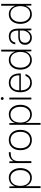

<svg xmlns="http://www.w3.org/2000/svg" viewBox="1778 -2546 989 4584"><g transform="rotate(-90 2272.0 -254.5)"><path d="M73 220V-526H112L118 -390Q131 -434 159.5 -467.5Q188 -501 229.5 -519.5Q271 -538 322 -538Q391 -538 442.5 -502.5Q494 -467 522 -404.5Q550 -342 550 -262Q550 -182 521.5 -120Q493 -58 441.5 -23Q390 12 321 12Q251 12 197 -26Q143 -64 118 -141V220ZM317 -29Q371 -29 413 -57.5Q455 -86 479 -138.5Q503 -191 503 -263Q503 -335 479 -388Q455 -441 413 -469.5Q371 -498 317 -498Q258 -498 215 -469Q172 -440 148.5 -387.5Q125 -335 125 -263Q125 -194 148.5 -141Q172 -88 215 -58.5Q258 -29 317 -29Z M671 0V-526H710L715 -423Q736 -466 766 -491Q796 -516 836 -527Q876 -538 929 -538V-493H895Q868 -493 836.5 -485.5Q805 -478 777.5 -457.5Q750 -437 733 -400Q716 -363 716 -304V0Z M1219 12Q1147 12 1092.5 -21Q1038 -54 1008 -116Q978 -178 978 -263Q978 -349 1009 -410.5Q1040 -472 1094.5 -505Q1149 -538 1221 -538Q1294 -538 1348 -505Q1402 -472 1432.5 -410.5Q1463 -349 1463 -263Q1463 -178 1432 -116Q1401 -54 1346 -21Q1291 12 1219 12ZM1219 -29Q1273 -29 1317.5 -54.5Q1362 -80 1389 -132.5Q1416 -185 1416 -263Q1416 -343 1389.5 -395Q1363 -447 1319 -472.5Q1275 -498 1221 -498Q1168 -498 1123.5 -472Q1079 -446 1052 -394Q1025 -342 1025 -263Q1025 -185 1051 -132.5Q1077 -80 1121 -54.5Q1165 -29 1219 -29Z M1584 220V-526H1623L1629 -390Q1642 -434 1670.5 -467.5Q1699 -501 1740.5 -519.5Q1782 -538 1833 -538Q1902 -538 1953.5 -502.5Q2005 -467 2033 -404.5Q2061 -342 2061 -262Q2061 -182 2032.5 -120Q2004 -58 1952.5 -23Q1901 12 1832 12Q1762 12 1708 -26Q1654 -64 1629 -141V220ZM1828 -29Q1882 -29 1924 -57.5Q1966 -86 1990 -138.5Q2014 -191 2014 -263Q2014 -335 1990 -388Q1966 -441 1924 -469.5Q1882 -498 1828 -498Q1769 -498 1726 -469Q1683 -440 1659.5 -387.5Q1636 -335 1636 -263Q1636 -194 1659.5 -141Q1683 -88 1726 -58.5Q1769 -29 1828 -29Z M2189 0V-526H2234V0ZM2211 -661Q2197 -661 2187 -671Q2177 -681 2177 -695Q2177 -710 2187 -719.5Q2197 -729 2211 -729Q2225 -729 2235.5 -719.5Q2246 -710 2246 -695Q2246 -681 2235.5 -671Q2225 -661 2211 -661Z M2585 12Q2516 12 2465.5 -23Q2415 -58 2388 -120Q2361 -182 2361 -264Q2361 -352 2389.5 -413Q2418 -474 2469 -506Q2520 -538 2586 -538Q2662 -538 2711.5 -505Q2761 -472 2785.5 -415Q2810 -358 2810 -285Q2810 -277 2810 -269.5Q2810 -262 2809 -251H2392V-288H2766Q2765 -398 2715.5 -448Q2666 -498 2585 -498Q2539 -498 2498 -475.5Q2457 -453 2431.5 -404Q2406 -355 2406 -276V-259Q2406 -182 2430.5 -130.5Q2455 -79 2496.5 -53.5Q2538 -28 2585 -28Q2654 -28 2693 -56.5Q2732 -85 2750 -139H2796Q2783 -95 2756 -61Q2729 -27 2687 -7.5Q2645 12 2585 12Z M3130 12Q3060 12 3008.5 -24Q2957 -60 2929 -122.5Q2901 -185 2901 -264Q2901 -344 2929.5 -406Q2958 -468 3009.5 -503Q3061 -538 3130 -538Q3202 -538 3253 -500.5Q3304 -463 3333 -385V-720H3378V0H3338L3334 -141Q3321 -98 3293.5 -63.5Q3266 -29 3224.5 -8.5Q3183 12 3130 12ZM3135 -29Q3194 -29 3236.5 -58Q3279 -87 3302 -139.5Q3325 -192 3325 -263Q3325 -333 3302 -386Q3279 -439 3236 -468.5Q3193 -498 3134 -498Q3081 -498 3038.5 -469.5Q2996 -441 2971.5 -388.5Q2947 -336 2947 -263Q2947 -191 2971.5 -138.5Q2996 -86 3038.5 -57.5Q3081 -29 3135 -29Z M3662 12Q3608 12 3570.5 -10.5Q3533 -33 3513.5 -69Q3494 -105 3494 -147Q3494 -204 3518 -240.5Q3542 -277 3586 -294.5Q3630 -312 3688 -312H3835Q3835 -371 3821.5 -412.5Q3808 -454 3776.5 -476Q3745 -498 3692 -498Q3635 -498 3597.5 -470Q3560 -442 3550 -384H3504Q3512 -436 3538.5 -470.5Q3565 -505 3605.5 -521.5Q3646 -538 3692 -538Q3762 -538 3803 -509.5Q3844 -481 3862 -431.5Q3880 -382 3880 -320V0H3841L3835 -103Q3827 -87 3813.5 -67Q3800 -47 3779.5 -29Q3759 -11 3730 0.5Q3701 12 3662 12ZM3668 -28Q3708 -28 3739 -45Q3770 -62 3791.5 -89.5Q3813 -117 3824 -149.5Q3835 -182 3835 -213V-276H3693Q3637 -276 3603.5 -259.5Q3570 -243 3556 -214.5Q3542 -186 3542 -148Q3542 -115 3557 -88Q3572 -61 3600.5 -44.5Q3629 -28 3668 -28Z M4223 12Q4153 12 4101.5 -24Q4050 -60 4022 -122.5Q3994 -185 3994 -264Q3994 -344 4022.5 -406Q4051 -468 4102.5 -503Q4154 -538 4223 -538Q4295 -538 4346 -500.5Q4397 -463 4426 -385V-720H4471V0H4431L4427 -141Q4414 -98 4386.5 -63.5Q4359 -29 4317.5 -8.5Q4276 12 4223 12ZM4228 -29Q4287 -29 4329.5 -58Q4372 -87 4395 -139.5Q4418 -192 4418 -263Q4418 -333 4395 -386Q4372 -439 4329 -468.5Q4286 -498 4227 -498Q4174 -498 4131.5 -469.5Q4089 -441 4064.5 -388.5Q4040 -336 4040 -263Q4040 -191 4064.5 -138.5Q4089 -86 4131.5 -57.5Q4174 -29 4228 -29Z"/></g></svg>

Font: DM Sans 9pt ExtraLight
Style: Regular
Weight: 250
Version: Version 4.004;gftools[0.9.30]